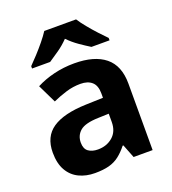

<svg xmlns="http://www.w3.org/2000/svg" viewBox="-140 -872 884 987"><g transform="rotate(-20 302.0 -378.0)"><path d="M302 -557Q412 -557 470.5 -509.5Q529 -462 529 -364V0H425L396 -74H392Q369 -45 344.5 -26Q320 -7 288.5 1.5Q257 10 211 10Q163 10 124.5 -8.5Q86 -27 64 -65.5Q42 -104 42 -163Q42 -250 103 -291.5Q164 -333 286 -337L381 -340V-364Q381 -407 358.5 -427Q336 -447 296 -447Q256 -447 218 -435.5Q180 -424 142 -407L93 -508Q137 -531 190.5 -544Q244 -557 302 -557ZM323 -251Q251 -249 223 -225Q195 -201 195 -162Q195 -128 215 -113.5Q235 -99 267 -99Q315 -99 348 -127.5Q381 -156 381 -208V-253ZM389 -766Q403 -744 425.5 -716.5Q448 -689 472 -663Q496 -637 514 -619V-606H415Q389 -622 358 -643.5Q327 -665 301 -692Q275 -665 245 -644Q215 -623 189 -606H90V-619Q109 -638 132.5 -663.5Q156 -689 178.5 -716.5Q201 -744 215 -766Z"/></g></svg>

Font: Noto Sans Devanagari
Style: Bold
Weight: 700
Version: Version 2.003